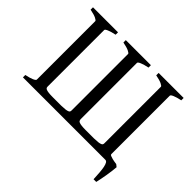

<svg xmlns="http://www.w3.org/2000/svg" viewBox="-169 -835 1192 1192"><g transform="rotate(45 427.0 -239.0)"><path d="M830.1 -16.6Q829.1 -3.9 826.7 16.4Q824.2 36.6 820.6 58.8Q816.9 81.1 812.7 102.3Q808.6 123.5 805.2 137.2H781.7Q780.3 106 778.3 80.8Q776.4 55.7 772.7 37.6Q769 19.5 763.2 9.8Q757.3 0 748 0H24.4V-21Q58.1 -27.8 76.7 -36.1Q95.2 -44.4 95.2 -51.3V-564.5Q95.2 -570.3 77.6 -578.9Q60.1 -587.4 24.4 -594.2V-615.2H244.1V-594.2Q210.9 -587.4 192.1 -579.3Q173.3 -571.3 173.3 -564.5V-68.4Q173.3 -62.5 175.3 -58.1Q177.2 -53.7 184.6 -50.5Q191.9 -47.4 205.8 -45.7Q219.7 -43.9 244.1 -43.9H315.4Q338.4 -44.4 351.8 -46.1Q365.2 -47.9 372.3 -50.8Q379.4 -53.7 381.3 -58.1Q383.3 -62.5 383.3 -68.4V-564.5Q383.3 -570.3 365.7 -578.9Q348.1 -587.4 312.5 -594.2V-615.2H532.7V-594.2Q499.5 -587.4 480.5 -579.3Q461.4 -571.3 461.4 -564.5V-68.4Q461.9 -63 464.1 -58.3Q466.3 -53.7 473.6 -50.5Q481 -47.4 494.9 -45.7Q508.8 -43.9 532.2 -43.9H603.5Q626.5 -44.4 639.9 -46.1Q653.3 -47.9 660.4 -50.8Q667.5 -53.7 669.4 -58.1Q671.4 -62.5 671.4 -68.4V-564.5Q671.4 -570.3 653.8 -578.9Q636.2 -587.4 600.6 -594.2V-615.2H820.3V-594.2Q787.1 -587.4 768.3 -579.3Q749.5 -571.3 749.5 -564.5V-51.3Q749.5 -49.8 750.5 -47.4Q751.5 -44.9 757.8 -42Q764.2 -39.1 777.3 -35.6Q790.5 -32.2 814.9 -28.8L830.1 -16.6Z"/></g></svg>

Font: Gentium
Style: Regular
Weight: 400
Designer: J. Victor Gaultney
Version: Version 1.03; 2011; OFL 1.1 release